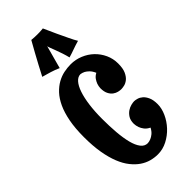

<svg xmlns="http://www.w3.org/2000/svg" viewBox="-261 -845 931 931"><g transform="rotate(-45 204.5 -379.5)"><path d="M392.1 -415Q392.1 -381.3 383.1 -361.6Q374 -341.8 361.6 -331.8Q349.1 -321.8 336.2 -318.8Q323.2 -315.9 314.9 -315.9Q306.6 -315.9 294.9 -318.6Q283.2 -321.3 272.2 -329.3Q261.2 -337.4 253.7 -352.3Q246.1 -367.2 246.1 -391.1Q246.6 -404.3 251 -417Q254.9 -427.7 262.7 -439Q270.5 -450.2 285.2 -458Q276.9 -476.6 266.8 -486.3Q256.8 -496.1 247.6 -501Q236.8 -506.3 226.1 -507.8Q208 -507.8 193.4 -491.2Q178.7 -474.6 168.5 -444.6Q158.2 -414.6 152.6 -372.6Q147 -330.6 147 -279.8Q147 -229.5 150.6 -185.8Q154.3 -142.1 162.6 -109.6Q170.9 -77.1 185.1 -58.6Q199.2 -40 220.2 -40Q231.4 -40.5 242.7 -45.4Q252.4 -49.3 263.4 -58.3Q274.4 -67.4 283.2 -84Q266.1 -92.3 257.1 -104.2Q248 -116.2 244.1 -127.4Q239.3 -140.6 238.8 -154.8Q238.8 -178.2 248 -192.9Q257.3 -207.5 270 -216.1Q282.7 -224.6 295.9 -227.8Q309.1 -231 316.9 -231Q325.2 -231 337.4 -227.5Q349.6 -224.1 360.8 -214.4Q372.1 -204.6 380.1 -186.8Q388.2 -168.9 388.2 -140.1Q388.2 -111.3 374.3 -80.6Q360.4 -49.8 336.7 -24.4Q313 1 282 17.1Q251 33.2 216.8 33.2Q193.8 33.2 170.4 26.9Q147 20.5 125.5 5.9Q104 -8.8 85 -32.7Q65.9 -56.6 52 -91.3Q38.1 -126 30 -172.6Q22 -219.2 22 -279.8Q22 -340.3 30.8 -386Q39.6 -431.6 54.9 -464.4Q70.3 -497.1 90.3 -518.6Q110.4 -540 133.1 -552.7Q155.8 -565.4 179.7 -570.3Q203.6 -575.2 226.1 -575.2Q259.3 -575.2 289.6 -562.7Q319.8 -550.3 342.5 -528.6Q365.2 -506.8 378.7 -477.5Q392.1 -448.2 392.1 -415ZM332 -630.4Q317.9 -626.5 307.1 -622.8Q296.4 -619.1 286.4 -615.7Q276.4 -612.3 266.8 -608.9Q257.3 -605.5 246.1 -602.5Q241.7 -620.6 235.4 -639.6Q229 -658.7 222.9 -674.8Q216.8 -690.9 212.4 -702.4Q208 -713.9 208 -717.8Q201.2 -693.8 195.3 -671.4Q189.9 -652.3 184.6 -632.3Q179.2 -612.3 175.8 -599.6Q164.1 -605 153.3 -608.9Q142.6 -612.8 131.8 -616.2Q121.1 -619.6 109.9 -622.6Q98.6 -625.5 85.9 -629.4Q98.6 -654.3 113.8 -682.6Q128.9 -710.9 142.6 -735.8Q158.7 -764.6 174.8 -793.5Q185.5 -792.5 195.3 -792Q205.1 -791.5 213.9 -791.5Q222.2 -791.5 229.7 -791.7Q237.3 -792 242.7 -792.5Q249 -793 253.9 -793.5Q269 -758.8 283.7 -727.5Q290 -714.4 296.6 -700.4Q303.2 -686.5 309.3 -673.6Q315.4 -660.6 321.3 -649.4Q327.1 -638.2 332 -630.4Z"/></g></svg>

Font: Rum Raisin
Style: Regular
Weight: 400
Designer: Astigmatic (AOETI)
Foundry: Astigmatic (AOETI)
Version: Version 1.000